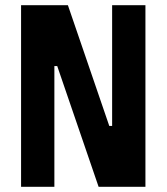

<svg xmlns="http://www.w3.org/2000/svg" viewBox="-20 -718 640 738"><path d="M200 -464H189V0H61V-698H241L400 -234H411V-698H539V0H359Z"/></svg>

Font: iA Writer Duo V
Style: Regular
Weight: 400
Designer: Mike Abbink, Paul van der Laan, Pieter van Rosmalen, Oliver Reichenstein
Foundry: Information Architects Inc.
Version: Version 2.000